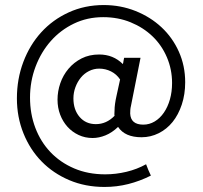

<svg xmlns="http://www.w3.org/2000/svg" viewBox="-20 -597 806 761"><path d="M347 -50Q317 -50 291.5 -62Q266 -74 247.5 -94.5Q229 -115 218.5 -142.5Q208 -170 208 -202Q208 -235 219 -267Q230 -299 251.5 -324.5Q273 -350 303.5 -365.5Q334 -381 373 -381Q429 -381 467 -343Q469 -350 469.5 -355.5Q470 -361 472 -368H537Q527 -320 518 -272.5Q509 -225 499 -177Q497 -169 496.5 -161.5Q496 -154 496 -147Q498 -103 548 -103Q572 -103 593 -115.5Q614 -128 629.5 -150.5Q645 -173 653.5 -203Q662 -233 662 -268Q662 -322 641.5 -370Q621 -418 584.5 -453Q548 -488 498 -508.5Q448 -529 389 -529Q326 -529 273 -503.5Q220 -478 181.5 -434.5Q143 -391 121 -333Q99 -275 99 -210Q99 -146 120 -90.5Q141 -35 180 6Q219 47 274 70.5Q329 94 397 94Q439 94 481 84Q523 74 559 54Q567 76 578 99Q534 121 488.5 132.5Q443 144 394 144Q318 144 254.5 117Q191 90 145 43Q99 -4 73 -68.5Q47 -133 47 -207Q47 -284 72.5 -351.5Q98 -419 143.5 -469Q189 -519 252.5 -548Q316 -577 391 -577Q458 -577 517 -553.5Q576 -530 620 -489Q664 -448 689 -392Q714 -336 714 -271Q714 -223 700.5 -182.5Q687 -142 664 -113.5Q641 -85 609 -69Q577 -53 541 -53Q475 -53 448 -94Q424 -71 398 -60.5Q372 -50 347 -50ZM271 -207Q271 -162 295.5 -133.5Q320 -105 360 -105Q402 -105 434 -138Q433 -143 433.5 -148Q434 -153 434 -159Q434 -183 442 -218Q450 -253 456 -282Q442 -303 420 -314Q398 -325 373 -325Q352 -325 333 -315.5Q314 -306 300.5 -289.5Q287 -273 279 -251.5Q271 -230 271 -207Z"/></svg>

Font: Rosa Sans
Style: Italic
Weight: 400
Italic angle: -12°
Designer: Pentagram / MCKL
Foundry: Pentagram / MCKL
Version: Version 1.005;September 16, 2019;FontCreator 11.5.0.2425 64-